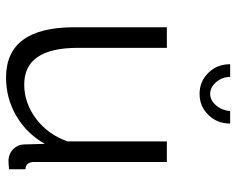

<svg xmlns="http://www.w3.org/2000/svg" viewBox="-93 -677 780 634"><g transform="rotate(90 297.0 -360.0)"><path d="M347 -730H388Q388 -687 359.5 -658Q331 -629 290 -629Q249 -629 220.5 -658Q192 -687 192 -730H234Q234 -704 251 -684Q268 -664 290 -664Q311 -664 327.5 -683Q344 -702 347 -730ZM70 -215V-521H138V-227Q138 -50 259 -50Q320 -50 372 -89Q424 -128 447 -193V-521H515V-82Q515 -55 539 -54V0Q523 2 507 2Q486 0 472 -14Q458 -28 457 -48L455 -118Q421 -58 363 -24Q305 10 236 10Q70 10 70 -215Z"/></g></svg>

Font: Raleway-v4020
Style: Regular
Weight: 400
Designer: Matt McInerney, Pablo Impallari, Rodrigo Fuenzalida
Foundry: Matt McInerney, Pablo Impallari, Rodrigo Fuenzalida
Version: Version 4.020;PS 004.020;hotconv 1.0.88;makeotf.lib2.5.64775